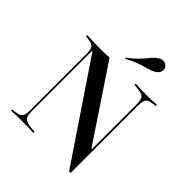

<svg xmlns="http://www.w3.org/2000/svg" viewBox="-214 -886 1022 1022"><g transform="rotate(45 297.0 -375.0)"><path d="M479.8 10.5 116.1 -529H112.1V-201.6H103.2V-492.7Q103.2 -519.4 99.2 -532.7Q95.2 -546 83.9 -552Q72.6 -558.1 49.2 -560.5L33.9 -562.1V-571Q44.4 -571 60.5 -570.2Q76.6 -569.4 97.2 -569Q117.7 -568.5 141.1 -568.5H154Q167.7 -568.5 180.6 -569.4Q193.5 -570.2 203.2 -571L477.4 -160.5H481.5V-492.7Q481.5 -529.8 471.4 -542.7Q461.3 -555.6 423.4 -559.7L400 -562.1V-571Q413.7 -570.2 435.9 -569.4Q458.1 -568.5 486.3 -568.5Q501.6 -568.5 515.7 -569Q529.8 -569.4 541.5 -570.2Q553.2 -571 560.5 -571V-562.1L543.5 -560.5Q521.8 -558.1 510.1 -551.6Q498.4 -545.2 494.8 -531.9Q491.1 -518.5 491.1 -492.7V10.5ZM112.1 -78.2Q112.1 -41.1 123 -28.6Q133.9 -16.1 172.6 -11.3L200 -8.9V0Q190.3 -0.8 176.2 -1.2Q162.1 -1.6 144.8 -2Q127.4 -2.4 108.1 -2.4Q92.7 -2.4 78.6 -2Q64.5 -1.6 52.8 -1.2Q41.1 -0.8 33.1 0V-8.9L50 -10.5Q72.6 -13.7 83.9 -19.8Q95.2 -25.8 99.2 -39.1Q103.2 -52.4 103.2 -78.2V-201.6H112.1ZM266.9 -625 263.7 -630.6Q295.2 -654 313.3 -672.2Q331.5 -690.3 342.7 -704.4Q354 -718.5 364.1 -729.8Q374.2 -741.1 389.5 -751.6Q407.3 -763.7 423.8 -760.9Q440.3 -758.1 448.4 -744.4Q456.5 -731.5 452 -716.1Q447.6 -700.8 429.8 -689.5Q412.9 -679 393.1 -673.8Q373.4 -668.5 344 -659.3Q314.5 -650 266.9 -625Z"/></g></svg>

Font: Playfair 144pt SemiCondensed Medium
Style: Regular
Weight: 500
Width: 4
Designer: Claus Eggers Sørensen
Foundry: Claus Eggers Sørensen
Version: Version 2.203